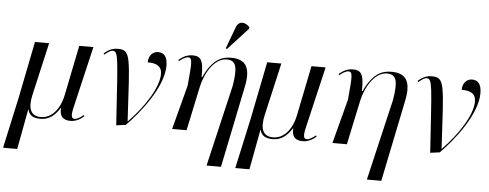

<svg xmlns="http://www.w3.org/2000/svg" viewBox="-96 -970 3512 1378"><g transform="rotate(5 1660.5 -281.5)"><path d="M-35 240H67L121 -49H123C132 -10 158 10 214 10C278 10 318 -27 353 -80H355C349 -24 374 6 430 6C474 6 508 -19 527 -36L522 -44C502 -28 477 -11 459 -11C437 -11 429 -27 443 -88L548 -536H446L373 -176C351 -68 290 -3 216 -3C139 -3 120 -62 143 -160L229 -536H127L45 -126Z M760 9 828 0C919 -91 1082 -291 1082 -448C1082 -514 1056 -541 1014 -541C982 -541 946 -516 946 -461C1007 -461 1048 -444 1048 -385C1048 -287 952 -141 840 -26H839C813 -493 819 -539 724 -539C687 -539 657 -526 625 -497L630 -489C658 -512 674 -522 688 -522C731 -522 728 -473 760 9Z M1504 -606 1649 -764 1651 -776C1620 -810 1572 -818 1553 -766L1495 -610ZM1431 240H1535L1656 -350C1684 -487 1645 -546 1540 -546C1476 -546 1408 -525 1345 -390H1340C1344 -521 1315 -539 1263 -539C1215 -539 1183 -514 1163 -497L1168 -489C1188 -506 1214 -522 1232 -522C1266 -522 1260 -482 1246 -320L1162 0H1266L1334 -320C1357 -425 1424 -531 1509 -531C1580 -531 1590 -478 1568 -345Z M1638 240H1740L1794 -49H1796C1805 -10 1831 10 1887 10C1951 10 1991 -27 2026 -80H2028C2022 -24 2047 6 2103 6C2147 6 2181 -19 2200 -36L2195 -44C2175 -28 2150 -11 2132 -11C2110 -11 2102 -27 2116 -88L2221 -536H2119L2046 -176C2024 -68 1963 -3 1889 -3C1812 -3 1793 -62 1816 -160L1902 -536H1800L1718 -126Z M2586 240H2690L2811 -350C2839 -487 2800 -546 2695 -546C2631 -546 2563 -525 2500 -390H2495C2499 -521 2470 -539 2418 -539C2370 -539 2338 -514 2318 -497L2323 -489C2343 -506 2369 -522 2387 -522C2421 -522 2415 -482 2401 -320L2317 0H2421L2489 -320C2512 -425 2579 -531 2664 -531C2735 -531 2745 -478 2723 -345Z M3022 9 3090 0C3181 -91 3344 -291 3344 -448C3344 -514 3318 -541 3276 -541C3244 -541 3208 -516 3208 -461C3269 -461 3310 -444 3310 -385C3310 -287 3214 -141 3102 -26H3101C3075 -493 3081 -539 2986 -539C2949 -539 2919 -526 2887 -497L2892 -489C2920 -512 2936 -522 2950 -522C2993 -522 2990 -473 3022 9Z"/></g></svg>

Font: Noto Serif Display
Style: Italic
Weight: 400
Italic angle: -12°
Designer: Monotype Design Team
Foundry: Monotype Imaging Inc.
Version: Version 2.009